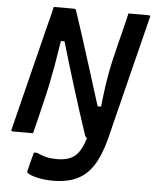

<svg xmlns="http://www.w3.org/2000/svg" viewBox="-62 -751 845 1053"><g transform="rotate(5 361.0 -225.0)"><path d="M138 0H27Q15 0 19 -11Q55 -155 91 -299.5Q127 -444 163 -588Q171 -616 177.5 -644Q184 -672 191 -700H300Q308 -700 311 -697Q314 -694 318 -680Q333 -636 358 -558Q383 -480 414 -381.5Q445 -283 478 -178H497Q504 -245 511 -293Q518 -341 525.5 -379.5Q533 -418 542 -455Q551 -492 562 -537Q573 -578 582.5 -618.5Q592 -659 602 -700H713Q725 -700 721 -689Q686 -547 650 -405Q614 -263 579 -120L549 0Q525 90 489 145Q453 200 399 225Q345 250 268 250Q222 250 181 240.5Q140 231 126 218Q124 216 125 210Q131 184 138 157.5Q145 131 152 105H169Q196 118 221.5 124Q247 130 281 130Q345 130 379.5 101Q414 72 435 0Q427 -2 422 -17Q382 -137 342.5 -264Q303 -391 266 -517H246Q234 -438 224 -381.5Q214 -325 204 -277Q194 -229 181 -176Q171 -133 160 -88.5Q149 -44 138 0Z"/></g></svg>

Font: Recursive Sn Lnr St SmB
Style: Italic
Weight: 600
Italic angle: -15°
Version: Version 1.079;hotconv 1.0.112;makeotfexe 2.5.65598; ttfautoh